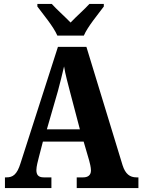

<svg xmlns="http://www.w3.org/2000/svg" viewBox="-20 -951 720 971"><path d="M270 -771H404C423 -816 477 -880 505 -918V-931H432C411 -907 363 -865 337 -837C310 -865 263 -907 242 -931H169V-918C197 -880 251 -816 270 -771ZM5 0H240V-54H201C173 -54 164 -68 164 -91C164 -109 172 -138 176 -154L197 -235H403L431 -139C434 -128 440 -105 440 -89C440 -63 422 -54 401 -54H368V0H680V-54H670C637 -54 614 -71 600 -115L417 -714H273L84 -126C66 -67 44 -54 13 -54H5ZM217 -297 273 -491C284 -531 294 -573 304 -615C311 -572 323 -530 334 -487L384 -297Z"/></svg>

Font: Noto Serif Myanmar Condensed ExtraBold
Style: Regular
Weight: 800
Width: 3
Designer: Ben Mitchell and the Monotype Design Team
Foundry: Monotype Imaging Inc.
Version: Version 2.106